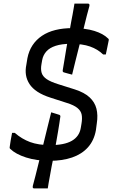

<svg xmlns="http://www.w3.org/2000/svg" viewBox="-20 -874 640 1065"><path d="M257 18Q182 18 124.5 -0.5Q67 -19 37 -48Q34 -51 33.5 -53.5Q33 -56 34 -60Q36 -76 39.5 -96.5Q43 -117 47 -137H62Q101 -103 147 -86Q193 -69 259 -69Q337 -69 378.5 -93Q420 -117 428 -164L432 -188Q437 -217 433 -238Q429 -259 409.5 -275Q390 -291 351 -303L261 -332Q217 -346 188 -365Q159 -384 143.5 -408Q128 -432 124 -458.5Q120 -485 126 -514L132 -551Q140 -592 160.5 -623Q181 -654 213 -675.5Q245 -697 287.5 -707.5Q330 -718 380 -718Q454 -718 503.5 -702.5Q553 -687 579 -661Q582 -659 583 -656Q584 -653 583 -650Q579 -632 575 -610.5Q571 -589 567 -572H552Q522 -601 479.5 -616Q437 -631 373 -631Q323 -631 289 -620Q255 -609 237 -588.5Q219 -568 214 -541L210 -518Q205 -490 211 -470Q217 -450 239 -435Q261 -420 303 -407L395 -378Q448 -361 477 -334Q506 -307 515 -271Q524 -235 517 -190L512 -152Q502 -95 468 -57Q434 -19 380 -0.5Q326 18 257 18ZM380 -460Q369 -463 355.5 -466.5Q342 -470 336 -472Q331 -473 329 -476Q327 -479 328 -485Q333 -514 338 -544.5Q343 -575 348 -605.5Q353 -636 358.5 -665Q364 -694 369 -720Q372 -738 375.5 -756.5Q379 -775 382.5 -793Q386 -811 388.5 -827Q391 -843 393 -854Q406 -854 418 -854Q430 -854 443 -854Q456 -854 468 -854Q473 -854 475 -851Q477 -848 476 -841Q470 -821 461.5 -787Q453 -753 442.5 -710.5Q432 -668 420.5 -623Q409 -578 398.5 -535.5Q388 -493 380 -460ZM264 -251Q274 -248 287 -244Q300 -240 306 -238Q312 -237 314 -233Q316 -229 314 -222Q312 -208 309 -188Q306 -168 302 -144.5Q298 -121 293.5 -95.5Q289 -70 284.5 -45Q280 -20 276 2Q271 23 266.5 48.5Q262 74 257.5 98.5Q253 123 249.5 142.5Q246 162 245 171Q233 171 220 171Q207 171 194 171Q181 171 169 171Q166 171 164 169.5Q162 168 161.5 165Q161 162 162 157Q168 137 177 100Q186 63 197.5 17.5Q209 -28 221 -76.5Q233 -125 244 -170.5Q255 -216 264 -251Z"/></svg>

Font: Rec Mono Linear
Style: Italic
Weight: 400
Italic angle: -10°
Monospace: yes
Version: Version 1.085; ttfautohint (v1.8.4.7-5d5b)